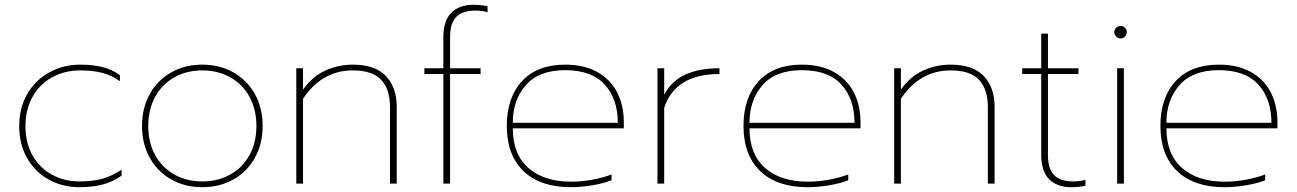

<svg xmlns="http://www.w3.org/2000/svg" viewBox="-20 -764 5396 799"><path d="M60 -239Q60 -315 93.5 -373Q127 -431 185.5 -463Q244 -495 314 -495Q367 -495 406.5 -485Q446 -475 479 -451V-426Q444 -451 405 -461Q366 -471 314 -471Q250 -471 198 -443Q146 -415 116 -362Q86 -309 86 -239Q86 -169 115.5 -117Q145 -65 196.5 -37Q248 -9 310 -9Q367 -9 407 -20.5Q447 -32 486 -58V-33Q451 -8 408.5 3.5Q366 15 310 15Q241 15 184 -16Q127 -47 93.5 -105Q60 -163 60 -239Z M571 -240Q571 -315 603.5 -373Q636 -431 693 -463Q750 -495 822 -495Q894 -495 951 -463Q1008 -431 1040.5 -373Q1073 -315 1073 -240Q1073 -165 1040.5 -107Q1008 -49 951 -17Q894 15 822 15Q750 15 693 -17Q636 -49 603.5 -107Q571 -165 571 -240ZM1047 -240Q1047 -309 1018 -361.5Q989 -414 938 -442.5Q887 -471 822 -471Q757 -471 706 -442.5Q655 -414 626 -361.5Q597 -309 597 -240Q597 -170 626 -118Q655 -66 706 -37.5Q757 -9 822 -9Q887 -9 938 -37.5Q989 -66 1018 -118Q1047 -170 1047 -240Z M1213 -480H1241V-391Q1280 -446 1334 -470.5Q1388 -495 1448 -495Q1541 -495 1586 -447.5Q1631 -400 1631 -319V0H1603V-318Q1603 -392 1566.5 -431.5Q1530 -471 1448 -471Q1320 -471 1241 -353V0H1213Z M1825 -456H1746V-480H1825V-609Q1825 -678 1858 -711Q1891 -744 1950 -744Q1982 -744 2009 -738V-713Q1987 -720 1959 -720Q1904 -720 1878.5 -693.5Q1853 -667 1853 -611V-480H1980V-456H1853V0H1825Z M2089 -240Q2089 -358 2152.5 -426.5Q2216 -495 2332 -495Q2411 -495 2466 -464Q2521 -433 2548.5 -379Q2576 -325 2576 -255V-230H2114Q2114 -122 2179 -65Q2244 -8 2356 -8Q2402 -8 2446.5 -16.5Q2491 -25 2525 -38V-14Q2497 -2 2448.5 6.5Q2400 15 2356 15Q2228 15 2158.5 -52Q2089 -119 2089 -240ZM2551 -253Q2551 -352 2496.5 -412Q2442 -472 2332 -472Q2223 -472 2168.5 -410Q2114 -348 2114 -253Z M2716 -480H2744V-370Q2776 -429 2834 -454.5Q2892 -480 2974 -480V-456Q2790 -456 2744 -315V0H2716Z M3074 -240Q3074 -358 3137.5 -426.5Q3201 -495 3317 -495Q3396 -495 3451 -464Q3506 -433 3533.5 -379Q3561 -325 3561 -255V-230H3099Q3099 -122 3164 -65Q3229 -8 3341 -8Q3387 -8 3431.5 -16.5Q3476 -25 3510 -38V-14Q3482 -2 3433.5 6.5Q3385 15 3341 15Q3213 15 3143.5 -52Q3074 -119 3074 -240ZM3536 -253Q3536 -352 3481.5 -412Q3427 -472 3317 -472Q3208 -472 3153.5 -410Q3099 -348 3099 -253Z M3701 -480H3729V-391Q3768 -446 3822 -470.5Q3876 -495 3936 -495Q4029 -495 4074 -447.5Q4119 -400 4119 -319V0H4091V-318Q4091 -392 4054.5 -431.5Q4018 -471 3936 -471Q3808 -471 3729 -353V0H3701Z M4313 -120V-456H4234V-480H4313V-624H4341V-480H4468V-456H4341V-118Q4341 -62 4366.5 -35.5Q4392 -9 4447 -9Q4475 -9 4497 -16V9Q4470 15 4438 15Q4379 15 4346 -18Q4313 -51 4313 -120Z M4617 -630Q4617 -641 4625 -648.5Q4633 -656 4643 -656Q4654 -656 4661.5 -648.5Q4669 -641 4669 -630Q4669 -620 4661.5 -612Q4654 -604 4643 -604Q4633 -604 4625 -612Q4617 -620 4617 -630ZM4629 -480H4657V0H4629Z M4809 -240Q4809 -358 4872.5 -426.5Q4936 -495 5052 -495Q5131 -495 5186 -464Q5241 -433 5268.5 -379Q5296 -325 5296 -255V-230H4834Q4834 -122 4899 -65Q4964 -8 5076 -8Q5122 -8 5166.5 -16.5Q5211 -25 5245 -38V-14Q5217 -2 5168.5 6.5Q5120 15 5076 15Q4948 15 4878.5 -52Q4809 -119 4809 -240ZM5271 -253Q5271 -352 5216.5 -412Q5162 -472 5052 -472Q4943 -472 4888.5 -410Q4834 -348 4834 -253Z"/></svg>

Font: Prompt Thin
Style: Regular
Weight: 250
Designer: Katatrad Team
Foundry: CadsonDemak
Version: Version 1.001